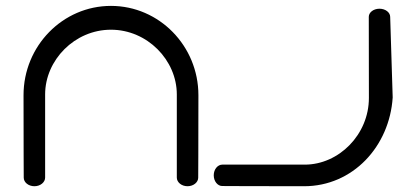

<svg xmlns="http://www.w3.org/2000/svg" viewBox="-20 -645 1434 665"><path d="M1257.3 -586.8C1257.3 -586.8 1257.7 -433.2 1257.7 -305.8C1257.7 -178.5 1153.4 -74.8 1035.5 -74.8C917.5 -74.8 749.9 -74.8 749.9 -74.8C734.1 -74.8 720.3 -58.7 720.3 -37.8C720.3 -16.9 734 -0.7 749.7 -0.7C749.7 -0.7 863.6 0 1033.1 0C1202.6 0 1329.1 -138.3 1340.1 -307.4C1340.1 -307.4 1331.3 -586.8 1331.4 -586.8C1331.3 -601.8 1315.2 -614.8 1294.3 -614.8C1273.4 -614.8 1257.3 -601.8 1257.3 -586.8ZM666.5 -29.6C666.5 -29.6 667.2 -144.4 667.2 -315.2C667.2 -486 531.3 -624.6 364.3 -624.6C197.4 -624.6 61.5 -486 61.5 -315.2C61.5 -144.4 62.2 -29.6 62.2 -29.6C62.2 -13.7 78.3 0 99.2 0C120.1 0 136.3 -13.9 136.3 -29.9C136.3 -29.9 136.3 -199 136.3 -317.9C136.3 -436.9 238.6 -542.1 364.3 -542.1C490.1 -542.1 592.4 -436.9 592.4 -317.9C592.4 -199 592.4 -29.9 592.4 -29.9C592.4 -13.9 608.5 0 629.4 0C650.3 0 666.5 -13.7 666.5 -29.6Z"/></svg>

Font: Hi.
Style: Tall Regular
Weight: 400
Designer: Mew Too, Robert Jablonski
Foundry: Cannot Into Space Fonts
Version: Version 1.996